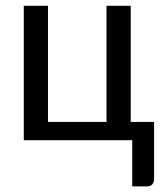

<svg xmlns="http://www.w3.org/2000/svg" viewBox="-20 -498 582 682"><path d="M64.5 -477.5H150.4V-64.9H358.4V-477.5H444.3V-64.9H527.3V137.7Q527.3 150.4 520.5 157.2Q513.7 164.1 502.4 164.1H449.7V0H64.5Z"/></svg>

Font: Carlito
Style: Regular
Weight: 400
Designer: Lukasz Dziedzic
Foundry: tyPoland Lukasz Dziedzic
Version: Version 1.104